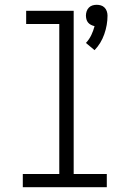

<svg xmlns="http://www.w3.org/2000/svg" viewBox="-20 -780 540 800"><path d="M374 -571 338 -601Q352 -616 360.5 -634Q369 -652 374 -671Q366 -673 359 -676.5Q352 -680 347 -686Q342 -692 340 -700Q338 -708 338 -715Q338 -724 341 -733Q344 -742 350.5 -748.5Q357 -755 365.5 -757.5Q374 -760 383 -760Q392 -760 400.5 -757.5Q409 -755 415.5 -748.5Q422 -742 425 -733Q428 -724 428 -715Q428 -676 414.5 -637.5Q401 -599 374 -571ZM75 0V-55H227V-680H89V-735H287V-55H425V0Z"/></svg>

Font: Iosevka Custom Light
Style: Regular
Weight: 300
Monospace: yes
Designer: Belleve Invis
Foundry: Belleve Invis
Version: Version 27.3.5